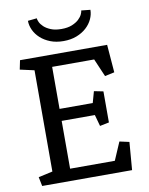

<svg xmlns="http://www.w3.org/2000/svg" viewBox="-93 -926 769 993"><g transform="rotate(-10 291.0 -429.5)"><path d="M204.6 -314V-63H439.5L480 -157.2L530.8 -146L519 0H46.9L37.1 -47.9L111.8 -64.5V-596.2L37.1 -612.8L46.9 -660.6H504.4L516.1 -514.2L465.8 -503.4L425.3 -597.7H204.6V-377H378.9L395.5 -436.5L443.8 -426.8V-263.7L395.5 -253.9L378.9 -314ZM450.7 -854Q450.7 -829.6 439.5 -805.4Q428.2 -781.2 407.2 -762Q386.2 -742.7 355.7 -730.7Q325.2 -718.8 286.6 -718.8Q248 -718.8 217.5 -730.7Q187 -742.7 166 -762Q145 -781.2 133.8 -805.4Q122.6 -829.6 122.6 -854L169.9 -858.9Q169.9 -852.1 175.8 -839.1Q181.6 -826.2 195.1 -813.5Q208.5 -800.8 231 -791.5Q253.4 -782.2 286.6 -782.2Q319.8 -782.2 342.3 -791.5Q364.7 -800.8 378.2 -813.5Q391.6 -826.2 397.5 -839.1Q403.3 -852.1 403.3 -858.9Z"/></g></svg>

Font: Noticia Text
Style: Regular
Weight: 400
Designer: JM Sole
Foundry: JM Sole
Version: Version 1.003